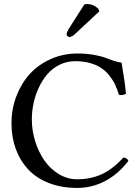

<svg xmlns="http://www.w3.org/2000/svg" viewBox="-20 -924 696 954"><path d="M363.8 9.8Q285.2 9.8 222.7 -14.6Q160.2 -39.1 119.9 -82.5Q79.6 -126 58.3 -184.1Q37.1 -242.2 37.1 -311Q37.1 -382.3 61.3 -445.8Q85.4 -509.3 127.9 -556.2Q170.4 -603 232.2 -630.6Q293.9 -658.2 365.2 -658.2Q407.2 -658.2 444.1 -651.9Q481 -645.5 502 -637.5Q522.9 -629.4 545.7 -621.8Q568.4 -614.3 584 -612.8Q599.6 -523.4 606 -458Q586.9 -448.2 570.8 -453.1Q562.5 -481 551.8 -503.7Q541 -526.4 523.2 -548.8Q505.4 -571.3 482.7 -586.4Q460 -601.6 427 -610.8Q394 -620.1 354 -620.1Q312 -620.1 276.1 -602.3Q240.2 -584.5 215.3 -555.4Q190.4 -526.4 172.6 -488.3Q154.8 -450.2 146.5 -409.9Q138.2 -369.6 138.2 -330.1Q138.2 -274.9 155 -221.4Q171.9 -168 200.9 -126.2Q230 -84.5 272.5 -58.8Q314.9 -33.2 362.8 -33.2Q430.7 -33.2 485.6 -58.3Q540.5 -83.5 592.8 -141.1Q609.4 -141.1 618.2 -125Q567.4 -58.6 502.2 -24.4Q437 9.8 363.8 9.8ZM398.9 -901.9Q404.8 -903.8 413.1 -903.8Q444.3 -903.8 469.2 -879.9L473.1 -867.2L356.9 -758.8Q338.4 -740.2 325.2 -740.2Q319.8 -740.2 315.4 -744.1Q311 -748 311 -752.9Q311 -762.7 321.8 -780.8Z"/></svg>

Font: Common Serif News
Style: Regular
Weight: 450
Designer: Philipp H. Poll, Khaled Hosny
Foundry: Stefan Peev, Context Ltd.
Version: Version 1.026